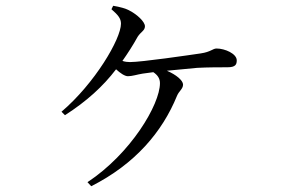

<svg xmlns="http://www.w3.org/2000/svg" viewBox="-20 -591 1040 665"><path d="M296 54C448 -23 542 -134 593 -259C600 -276 614 -283 614 -298C614 -312 591 -332 558 -346L663 -356C699 -358 744 -358 768 -358C796 -358 800 -368 800 -382C800 -405 759 -423 730 -423C717 -423 710 -411 675 -406C634 -400 471 -376 430 -376C422 -376 413 -377 404 -380C423 -407 441 -435 457 -464C468 -481 482 -485 482 -500C482 -516 454 -541 431 -553C416 -562 395 -567 372 -571L366 -559C389 -539 399 -527 399 -509C399 -456 308 -302 193 -204L205 -192C280 -240 337 -292 382 -351C396 -338 412 -327 423 -327C438 -327 455 -333 474 -336L511 -341C526 -331 534 -319 534 -303C534 -229 433 -59 283 40Z"/></svg>

Font: Noto Serif CJK KR
Style: Regular
Weight: 400
Designer: Ryoko NISHIZUKA 西塚涼子 (kana & ideographs); Frank Grießhammer (Latin, Greek & Cyrillic); Wenlong ZHANG 张文龙 (bopomofo); San
Foundry: Adobe
Version: Version 2.001;hotconv 1.1.0;makeotfexe 2.6.0